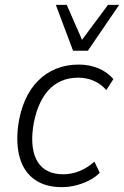

<svg xmlns="http://www.w3.org/2000/svg" viewBox="-20 -763 511 791"><path d="M235 8Q167 8 123 -23Q79 -54 62 -111.5Q45 -169 55 -247Q63 -304 83.5 -350.5Q104 -397 136 -429.5Q168 -462 210.5 -479.5Q253 -497 304 -497Q349 -497 386.5 -481Q424 -465 447 -437L418 -392Q396 -417 366.5 -430Q337 -443 302 -443Q263 -443 231.5 -429Q200 -415 177 -388.5Q154 -362 138.5 -323.5Q123 -285 116 -237Q104 -145 136 -95Q168 -45 241 -45Q275 -45 308 -58.5Q341 -72 369 -97L391 -51Q372 -32 346 -19Q320 -6 291.5 1Q263 8 235 8ZM281 -554 210 -743H255L318 -599L425 -743H471L342 -554Z"/></svg>

Font: Nunito Sans 10pt SemiCondensed Light
Style: Italic
Weight: 300
Width: 4
Italic angle: -9°
Designer: Vernon Adams
Foundry: Vernon Adams
Version: Version 3.101;gftools[0.9.27]